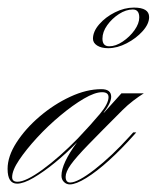

<svg xmlns="http://www.w3.org/2000/svg" viewBox="-63 -479 413 506"><path d="M-18 5Q-43 5 -43 -34Q-43 -67 -19.5 -103.5Q4 -140 41.5 -172Q79 -204 122 -224Q165 -244 204 -244Q230 -244 230 -224Q230 -208 210 -182H211L257 -233H316Q303 -225 288 -213.5Q273 -202 260 -189Q203 -132 170 -98Q137 -64 123.5 -45Q110 -26 110 -13Q110 2 122 2Q142 2 186.5 -32.5Q231 -67 279 -120L288 -130H296L289 -122Q257 -86 224.5 -56.5Q192 -27 164.5 -10Q137 7 121 7Q112 7 105.5 0.5Q99 -6 99 -16Q99 -48 140 -104Q112 -75 82 -50.5Q52 -26 25.5 -10.5Q-1 5 -18 5ZM-17 0Q5 0 49 -32Q93 -64 142 -114Q178 -152 200.5 -179Q223 -206 223 -223Q223 -236 206 -236Q187 -236 158 -219Q129 -202 96 -174.5Q63 -147 34.5 -116Q6 -85 -12.5 -57.5Q-31 -30 -31 -12Q-31 0 -17 0ZM182 -377Q182 -396 198.5 -415Q215 -434 240 -446.5Q265 -459 290 -459Q330 -459 330 -434Q330 -416 313 -397Q296 -378 271 -365Q246 -352 222 -352Q204 -352 193 -359Q182 -366 182 -377ZM287 -454Q269 -454 250.5 -442Q232 -430 219.5 -412.5Q207 -395 207 -377Q207 -357 225 -357Q242 -357 260.5 -369.5Q279 -382 291.5 -399.5Q304 -417 304 -433Q304 -454 287 -454Z"/></svg>

Font: Ballet 72pt
Style: Regular
Weight: 400
Designer: Maximiliano R. Sproviero
Foundry: Omnibus-Type
Version: Version 1.100; ttfautohint (v1.8.3)